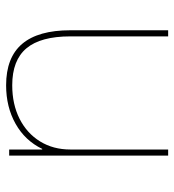

<svg xmlns="http://www.w3.org/2000/svg" viewBox="9 -579 570 628"><g transform="rotate(-90 294.0 -265.0)"><path d="M99 0V-520H119V-412H121Q148 -468 203 -499Q258 -530 329 -530Q420 -530 464.5 -477.5Q509 -425 509 -320V0H489V-320Q489 -417 450 -463.5Q411 -510 329 -510Q267 -510 219.5 -486Q172 -462 145.5 -419Q119 -376 119 -320V0Z"/></g></svg>

Font: M PLUS 1 Thin
Style: Regular
Weight: 100
Designer: Coji Morishita
Foundry: UNDERFOREST DESIGN
Version: Version 1.001